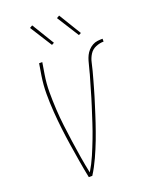

<svg xmlns="http://www.w3.org/2000/svg" viewBox="-174 -1049 887 1138"><g transform="rotate(-20 270.0 -480.0)"><path d="M205 0H183Q172 -54 163 -108Q154 -162 145.5 -216.5Q137 -271 130.5 -325.5Q124 -380 120 -436Q116 -492 116 -548Q116 -604 125 -662L137 -735H157L145 -662Q136 -607 136 -552.5Q136 -498 139 -444.5Q142 -391 148.5 -338Q155 -285 162.5 -232.5Q170 -180 178.5 -128Q187 -76 198 -24Q224 -67 243.5 -112.5Q263 -158 280.5 -203.5Q298 -249 313 -295.5Q328 -342 343 -388.5Q358 -435 371 -481.5Q384 -528 398 -574V-575Q401 -586 403.5 -596Q406 -606 409 -617Q413 -633 417.5 -649Q422 -665 429.5 -680.5Q437 -696 449 -709Q461 -722 476 -730.5Q491 -739 507.5 -741Q524 -743 540 -743V-725Q515 -725 490 -714.5Q465 -704 451 -681.5Q437 -659 431.5 -633.5Q426 -608 419.5 -583.5Q413 -559 406 -534Q399 -509 392 -484.5Q385 -460 377.5 -435Q370 -410 362 -385.5Q354 -361 346.5 -336.5Q339 -312 330.5 -287.5Q322 -263 313.5 -238.5Q305 -214 295.5 -189.5Q286 -165 276 -141Q266 -117 255 -93Q244 -69 231.5 -45.5Q219 -22 205 0ZM416 -811 328 -950 345 -960 431 -819ZM246 -811 158 -950 175 -960 261 -819Z"/></g></svg>

Font: Iosevka Term Curly Thin
Style: Italic
Weight: 100
Italic angle: -9°
Designer: Belleve Invis
Foundry: Belleve Invis
Version: Version 32.3.0